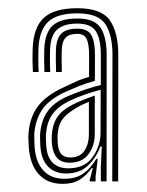

<svg xmlns="http://www.w3.org/2000/svg" viewBox="-20 -826 361 472"><path d="M256 -380 256.5 -690.8Q256.5 -740 239 -766.6Q221.5 -793.2 170.2 -793.2Q120 -793.2 98.1 -772.1Q76.2 -751 74.5 -705.8Q74.2 -692.2 74.2 -678.6Q74.2 -665 75 -649H60.8Q60 -663.8 59.9 -677.9Q59.8 -692 60.2 -705Q62.2 -759.2 88.1 -782.5Q114 -805.8 170.2 -805.8Q229.5 -805.8 250.1 -775.9Q270.8 -746 270.8 -690.8L270.5 -380ZM147.8 -412.2Q187.8 -412.2 207.4 -439.4Q227 -466.5 227.2 -498.8L227.5 -605.2Q210.2 -601.2 190.4 -594.2Q170.5 -587.2 152.5 -578.8Q122.2 -564.5 108.2 -544.1Q94.2 -523.8 92.8 -491.8Q92.5 -487 93 -479.6Q93.5 -472.2 93.8 -467.5Q95.5 -440 109.5 -426.1Q123.5 -412.2 147.8 -412.2ZM151.2 -426Q131.2 -426 120.9 -437.2Q110.5 -448.5 108 -469Q107.5 -473.5 107.2 -479.8Q107 -486 107.2 -491.5Q108.8 -519.8 120.4 -537.4Q132 -555 157.2 -568Q170 -574.8 184.4 -580.5Q198.8 -586.2 213 -591V-497.8Q213 -467.5 197.4 -446.8Q181.8 -426 151.2 -426ZM153.2 -438.8Q175.8 -438.8 187.1 -454.9Q198.5 -471 198.5 -496.5V-575.5Q186.8 -571 177.9 -566.4Q169 -561.8 161.8 -557Q141 -544.5 131.6 -529.9Q122.2 -515.2 121.5 -490.8Q121.5 -486.5 121.6 -481Q121.8 -475.5 122.2 -470.2Q124 -454.5 131.4 -446.6Q138.8 -438.8 153.2 -438.8ZM134 -374Q97 -374 75.5 -397.4Q54 -420.8 50.8 -463.8Q50.5 -470.8 50 -479.8Q49.5 -488.8 50 -497.2Q52.8 -536.8 72.8 -564.1Q92.8 -591.5 138.2 -612.2Q158 -621.5 169.2 -626.6Q180.5 -631.8 199 -637V-690.8Q199 -716.2 193.4 -729.5Q187.8 -742.8 170.2 -742.8Q150.2 -742.8 141.4 -733.5Q132.5 -724.2 131.8 -702.2Q131.5 -693 131.5 -679.4Q131.5 -665.8 132 -649H117.8Q117.2 -667 117.2 -680Q117.2 -693 117.5 -703Q118.5 -730.8 130.5 -743.1Q142.5 -755.5 170.2 -755.5Q196.2 -755.5 204.9 -739.1Q213.5 -722.8 213.5 -690.8L213.2 -627.2Q191.2 -621.2 175.1 -614.8Q159 -608.2 142.8 -601Q102 -582.8 84.4 -557.5Q66.8 -532.2 64.2 -495.8Q64 -490.5 64.4 -480.2Q64.8 -470 65 -465Q67.8 -427.5 86.5 -407Q105.2 -386.5 138.5 -386.5Q166.5 -386.5 184.5 -399.1Q202.5 -411.8 216.8 -435.5H220.2L215 -391.5V-380H200.8L200.5 -383L208.2 -412.8H205.5Q191.8 -394 175.5 -384Q159.2 -374 134 -374ZM228 -380 227.8 -414.8 230.2 -465.8H226.8Q214.8 -435.2 194.5 -417.4Q174.2 -399.5 142.5 -399.5Q114.8 -399.5 98.1 -416.5Q81.5 -433.5 79.2 -466.5Q79 -471 78.6 -480.1Q78.2 -489.2 78.5 -494.5Q80.8 -529.2 96.9 -552.1Q113 -575 147.8 -590Q168 -598.5 189.6 -605.9Q211.2 -613.2 227.8 -617V-690.8Q228 -728.8 216.1 -748.4Q204.2 -768 170.2 -768Q136.5 -768 120.4 -753.2Q104.2 -738.5 103 -703.2Q102.8 -694.8 102.8 -679Q102.8 -663.2 103.5 -649H89.2Q88.5 -665.2 88.5 -679.2Q88.5 -693.2 88.8 -704Q90.2 -745 109.2 -762.8Q128.2 -780.5 170.2 -780.5Q212.5 -780.5 227.4 -757.6Q242.2 -734.8 242.2 -690.8L242 -380Z"/></svg>

Font: Big Shoulders Inline Display Thin SemiBold
Style: Regular
Weight: 600
Version: Version 2.002